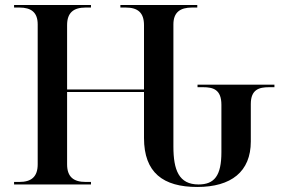

<svg xmlns="http://www.w3.org/2000/svg" viewBox="-20 -734 1126 764"><path d="M765 10C900 10 978 -51 978 -171V-320C978 -378 1011 -387 1051 -387H1072V-397H766V-387H788C828 -387 861 -378 861 -317V-128C861 -35 833 0 770 0C692 0 670 -57 670 -151V-637C670 -685 697 -704 744 -704H765V-714H459V-704H480C528 -704 553 -684 553 -634V-378H247V-634C247 -684 273 -704 321 -704H342V-714H36V-704H57C104 -704 130 -685 130 -637V-80C130 -30 104 -10 57 -10H36V0H342V-10H321C273 -10 247 -30 247 -80V-368H553V-185C553 -47 629 10 765 10Z"/></svg>

Font: Noto Serif Display Medium
Style: Regular
Weight: 500
Designer: Monotype Design Team
Foundry: Monotype Imaging Inc.
Version: Version 2.009